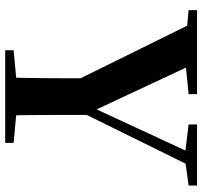

<svg xmlns="http://www.w3.org/2000/svg" viewBox="-40 -741 781 741"><g transform="rotate(90 350.5 -370.5)"><path d="M174.1 0V-32.6L331.7 -47.3H371L531.5 -32.6V0ZM279 0Q280 -38.7 280.5 -71.6Q281 -104.4 281.5 -140.8Q282 -177.2 282 -224.4Q282 -271.5 282 -338.6H423.6Q423.6 -272.2 423.6 -225.1Q423.6 -177.9 423.8 -141.7Q423.9 -105.4 424.4 -72.1Q424.9 -38.7 425.9 0ZM301.1 -252.4 60.3 -740.5H220.9L416.7 -321.9H388.1L395.3 -338.3L581.8 -740.5H633.3L393 -252.4ZM19.1 -707.9V-740.5H343.2V-707.9L205.3 -694.2H165.6ZM460.4 -707.9V-740.5H696V-707.9L596.5 -694.2H573.4Z"/></g></svg>

Font: Early Summer Mincho VF
Style: Regular
Weight: 250
Designer: GuiWonder
Version: Version 1.002